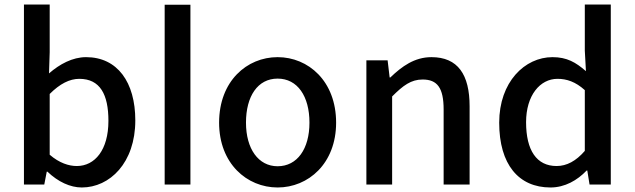

<svg xmlns="http://www.w3.org/2000/svg" viewBox="-20 -817 2810 850"><path d="M342 13C466 13 579 -96 579 -284C579 -453 500 -564 361 -564C301 -564 244 -533 197 -492L200 -586V-797H86V0H176L187 -57H190C237 -12 291 13 342 13ZM320 -82C285 -82 243 -95 200 -132V-401C245 -446 288 -468 331 -468C423 -468 460 -399 460 -282C460 -153 400 -82 320 -82Z M709 0H823V-796H709Z M1209 13C1345 13 1468 -93 1468 -274C1468 -458 1345 -564 1209 -564C1073 -564 950 -458 950 -274C950 -93 1073 13 1209 13ZM1209 -81C1124 -81 1069 -158 1069 -274C1069 -391 1121 -469 1209 -469C1297 -469 1350 -391 1350 -274C1350 -158 1296 -81 1209 -81Z M1602 0H1716V-390C1765 -439 1800 -465 1851 -465C1916 -465 1944 -428 1944 -332V0H2059V-346C2059 -487 2007 -564 1890 -564C1815 -564 1759 -523 1708 -474H1705L1696 -550H1602Z M2417 13C2481 13 2536 -19 2577 -62H2580L2590 0H2684V-797H2569V-593L2574 -502C2529 -541 2490 -564 2426 -564C2303 -564 2190 -454 2190 -274C2190 -89 2276 13 2417 13ZM2444 -82C2356 -82 2309 -151 2309 -276C2309 -395 2371 -468 2448 -468C2489 -468 2528 -455 2569 -418V-149C2530 -104 2489 -82 2444 -82Z"/></svg>

Font: Spoqa Han Sans Neo Medium
Style: Regular
Weight: 500
Designer: [Spoqa Han Sans Neo] Dong-huui Kim  Younghwa Kang  Yujin Lee  [Noto Sans] Ryoko NISHIZUKA  (kana & ideographs); Paul D. 
Foundry: Spoqa (http://www.spoqa-han-sans.com)
Version: Version 1.000